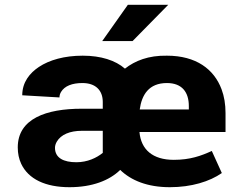

<svg xmlns="http://www.w3.org/2000/svg" viewBox="-20 -770 1025 800"><path d="M904.3 -49 862.5 -141C817.9 -120.7 772.4 -104 704.1 -104C616.1 -104 567.5 -146.8 561.1 -220H919.7V-299C919.7 -335.7 914.2 -368.7 903.2 -398C871.9 -481.6 797.4 -538 675.5 -538C598.8 -539.4 542.5 -517 500.6 -484C461.2 -518.5 400.5 -538 324.6 -538C248.5 -538 185.8 -520.2 142 -491C104.2 -465.8 72.7 -427.9 72.7 -373L227.8 -364C227.8 -372 230 -379.7 234.4 -387C249.3 -411.8 280.5 -424 323.5 -424C377.7 -424 408.2 -394.2 408.2 -345V-317H320.2C173.8 -317 54 -276.2 54 -156C54 -130.7 58.8 -107.8 68.3 -87.5C98.1 -23.9 169.1 10 269.6 10C363.9 10 435.8 -17.9 480.8 -62C526.5 -17.9 594.6 10 687.6 10C777.6 10 853.8 -13.7 904.3 -49ZM209.1 -154C209.1 -162.7 211.7 -171.3 216.8 -180C234.1 -209.2 270.9 -225 321.3 -225H408.2V-133C382.8 -112.5 344.8 -94 298.2 -94C245.9 -94 209.1 -111.3 209.1 -154ZM766.8 -328V-314H562.2C570.6 -375 600.3 -424 675.5 -424C738.8 -424 766.8 -385.6 766.8 -328ZM512.7 -750 406 -599H532.5L681 -750Z"/></svg>

Font: Asimov
Style: Wid
Weight: 500
Designer: Google
Version: Version 2.000980; 2014